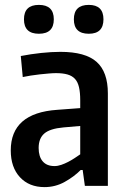

<svg xmlns="http://www.w3.org/2000/svg" viewBox="-20 -760 514 785"><path d="M162 5Q99 5 61.5 -35.5Q24 -76 24 -145Q24 -298 214 -311L308 -318V-350Q308 -382 303 -403.5Q298 -425 286.5 -437.5Q275 -450 256 -455.5Q237 -461 209 -461Q197 -461 179.5 -459.5Q162 -458 143 -456Q124 -454 105.5 -451Q87 -448 73 -445L65 -531Q106 -539 148.5 -543.5Q191 -548 227 -548Q329 -548 375 -507Q421 -466 421 -378V0H327L318 -65H310Q282 -37 244 -16Q206 5 162 5ZM203 -81Q216 -81 230.5 -86Q245 -91 258.5 -98Q272 -105 285 -113.5Q298 -122 308 -129V-245L239 -239Q184 -234 161 -214Q138 -194 138 -155Q138 -120 154.5 -100.5Q171 -81 203 -81ZM139 -622Q78 -622 78 -681Q78 -740 139 -740Q200 -740 200 -681Q200 -622 139 -622ZM343 -622Q282 -622 282 -681Q282 -740 343 -740Q403 -740 403 -681Q403 -622 343 -622Z"/></svg>

Font: Encode Sans Compressed
Style: SemiBold
Weight: 600
Designer: Pablo Impallari, Andres Torresi
Foundry: Pablo Impallari, Andres Torresi
Version: Version 1.000; ttfautohint (v1.00) -l 8 -r 50 -G 200 -x 14 -